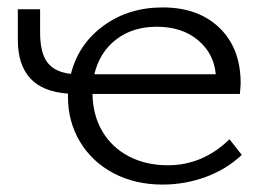

<svg xmlns="http://www.w3.org/2000/svg" viewBox="-20 -492 717 517"><path d="M631 -75Q590 -36 534 -15.5Q478 5 418 5Q343 5 285 -26Q227 -57 195 -111Q163 -165 163 -231V-240Q28 -249 28 -385V-467H88V-404Q88 -350 107.5 -324Q127 -298 171 -293Q191 -373 258.5 -422.5Q326 -472 418 -472Q514 -472 571 -417Q628 -362 628 -268Q628 -262 626 -239H229Q230 -182 255.5 -138.5Q281 -95 327 -71Q373 -47 432 -47Q526 -47 598 -117ZM234 -292H561Q556 -348 513 -384Q470 -420 402 -420Q337 -420 292.5 -385.5Q248 -351 234 -292Z"/></svg>

Font: Ysabeau SC
Style: Regular
Weight: 400
Designer: Christian Thalmann (Catharsis Fonts)
Version: Version 0.003